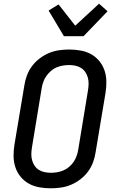

<svg xmlns="http://www.w3.org/2000/svg" viewBox="-20 -1011 640 1039"><path d="M255 8Q223 8 192.5 2.5Q162 -3 136.5 -17Q111 -31 92 -54Q73 -77 63.5 -105Q54 -133 53.5 -164.5Q53 -196 58 -227L112 -550Q116 -577 126 -603.5Q136 -630 153.5 -653.5Q171 -677 195 -695Q219 -713 245 -724Q271 -735 299 -739Q327 -743 354 -743Q386 -743 416.5 -737.5Q447 -732 472.5 -718Q498 -704 517 -681Q536 -658 545.5 -630Q555 -602 555.5 -570.5Q556 -539 551 -508L497 -185Q493 -158 483 -131.5Q473 -105 455.5 -81.5Q438 -58 414 -40Q390 -22 364 -11Q338 0 310 4Q282 8 255 8ZM256 -76Q272 -76 289.5 -79Q307 -82 323.5 -89Q340 -96 354 -108Q368 -120 378 -134.5Q388 -149 394 -165.5Q400 -182 403 -199L456 -521Q459 -539 459.5 -556.5Q460 -574 455.5 -590.5Q451 -607 442 -620.5Q433 -634 419 -643Q405 -652 388 -655.5Q371 -659 353 -659Q337 -659 319.5 -656Q302 -653 285.5 -646Q269 -639 255.5 -627Q242 -615 231.5 -600.5Q221 -586 215 -569.5Q209 -553 206 -536L153 -214Q150 -196 149.5 -178.5Q149 -161 153.5 -144.5Q158 -128 167 -114.5Q176 -101 190 -92Q204 -83 221 -79.5Q238 -76 256 -76ZM326 -815 243 -954 297 -987 387 -872 516 -991 562 -950 432 -815Z"/></svg>

Font: Iosevka Custom Medium Oblique
Style: Regular
Weight: 500
Italic angle: -9°
Designer: Belleve Invis
Foundry: Belleve Invis
Version: Version 27.0.1